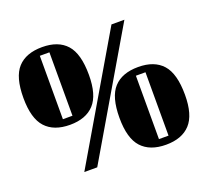

<svg xmlns="http://www.w3.org/2000/svg" viewBox="-112 -770 998 920"><g transform="rotate(-20 386.5 -310.5)"><path d="M187 -235.8Q105 -235.8 62.5 -282.2Q20 -328.6 20 -433.1Q20 -539.6 62.3 -585.7Q104.5 -631.8 187 -631.8Q269 -631.8 311 -585Q353 -538.1 353 -430.2Q353 -327.6 310.5 -281.7Q268.1 -235.8 187 -235.8ZM163.1 -272.9H211.9V-596.2H163.1ZM586.9 11.2Q504.9 11.2 462.4 -35.2Q419.9 -81.5 419.9 -186Q419.9 -292.5 462.2 -338.6Q504.4 -384.8 586.9 -384.8Q668.9 -384.8 710.9 -337.9Q752.9 -291 752.9 -183.1Q752.9 -80.6 710.4 -34.7Q668 11.2 586.9 11.2ZM563 -25.9H611.8V-349.1H563ZM172.9 0 537.1 -620.1H603L238.8 0Z"/></g></svg>

Font: Lletraferida
Style: Heavy
Weight: 900
Designer: Josep Patau Bellart
Foundry: Josep Patau Bellart
Version: Version 1.000